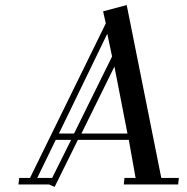

<svg xmlns="http://www.w3.org/2000/svg" viewBox="-20 -732 743 762"><path d="M53.2 0 56.2 -25.9H99.1L399.9 -639.2L389.2 -687L482.9 -711.9L620.1 -25.9H689.9L687 0H471.2L474.1 -25.9H518.1L491.2 -176.8H289.1L196.8 9.8L174.8 0ZM127.9 -25.9H187L262.2 -176.8H201.2ZM213.9 -202.1H273.9L424.8 -507.8L405.8 -598.1ZM303.2 -202.1H485.8L434.1 -467.8Z"/></svg>

Font: Dehuti Alt
Style: Bold-Italic
Weight: 700
Version: Version 1.2